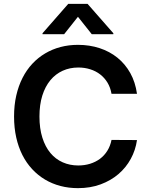

<svg xmlns="http://www.w3.org/2000/svg" viewBox="-20 -971 784 1001"><path d="M561.4 -481.9Q555.8 -514.6 540.5 -540Q525.2 -565.3 502.5 -582.9Q479.8 -600.5 450.6 -609.7Q421.5 -619 388.5 -619Q343.8 -619 306.6 -602.1Q269.5 -585.2 242.5 -552.7Q215.6 -520.2 200.6 -472.7Q185.7 -425.1 185.7 -363.6Q185.7 -301.1 200.8 -253.4Q215.9 -205.6 242.7 -173.5Q269.5 -141.3 306.8 -124.8Q344.1 -108.3 388.1 -108.3Q420.8 -108.3 449.6 -117.2Q478.3 -126.1 501.1 -142.9Q523.8 -159.8 539.4 -184.7Q555 -209.5 561.4 -241.5L694.2 -240.8Q686.8 -188.6 661.9 -142.9Q637.1 -97.3 597.5 -63.4Q557.9 -29.5 504.6 -9.8Q451.3 9.9 386.4 9.9Q338.4 9.9 295.1 -1.4Q251.8 -12.8 214.8 -34.8Q177.9 -56.8 147.9 -89Q117.9 -121.1 96.9 -162.5Q76 -203.8 64.6 -254.4Q53.3 -305 53.3 -363.6Q53.3 -422.6 64.8 -473Q76.3 -523.4 97.5 -565Q118.6 -606.5 148.6 -638.7Q178.6 -670.8 215.6 -692.6Q252.5 -714.5 295.6 -725.9Q338.8 -737.2 386.4 -737.2Q446.7 -737.2 499.3 -720Q551.8 -702.8 592.3 -670.1Q632.8 -637.4 659.3 -590Q685.7 -542.6 694.2 -481.9ZM386.4 -883.5 314.3 -792.6H201.7V-797.6L335.9 -951H436.4L571 -797.6V-792.6H458.5Z"/></svg>

Font: Interop SemBd
Style: Regular
Weight: 600
Designer: Rasmus Andersson, Google, Jang Haemin
Foundry: jhaemin
Version: Version 1.008